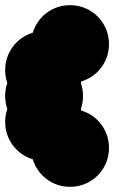

<svg xmlns="http://www.w3.org/2000/svg" viewBox="-70 -620 440 740"><path d="M50 -50Q50 -91 70 -125.5Q90 -160 124.5 -180Q159 -200 200 -200Q241 -200 275.5 -180Q310 -160 330 -125.5Q350 -91 350 -50Q350 -9 330 25.5Q310 60 275.5 80Q241 100 200 100Q159 100 124.5 80Q90 60 70 25.5Q50 -9 50 -50ZM-50 -150Q-50 -191 -30 -225.5Q-10 -260 24.5 -280Q59 -300 100 -300Q141 -300 175.5 -280Q210 -260 230 -225.5Q250 -191 250 -150Q250 -109 230 -74.5Q210 -40 175.5 -20Q141 0 100 0Q59 0 24.5 -20Q-10 -40 -30 -74.5Q-50 -109 -50 -150ZM50 -450Q50 -491 70 -525.5Q90 -560 124.5 -580Q159 -600 200 -600Q241 -600 275.5 -580Q310 -560 330 -525.5Q350 -491 350 -450Q350 -409 330 -374.5Q310 -340 275.5 -320Q241 -300 200 -300Q159 -300 124.5 -320Q90 -340 70 -374.5Q50 -409 50 -450ZM-50 -250Q-50 -291 -30 -325.5Q-10 -360 24.5 -380Q59 -400 100 -400Q141 -400 175.5 -380Q210 -360 230 -325.5Q250 -291 250 -250Q250 -209 230 -174.5Q210 -140 175.5 -120Q141 -100 100 -100Q59 -100 24.5 -120Q-10 -140 -30 -174.5Q-50 -209 -50 -250ZM-50 -350Q-50 -391 -30 -425.5Q-10 -460 24.5 -480Q59 -500 100 -500Q141 -500 175.5 -480Q210 -460 230 -425.5Q250 -391 250 -350Q250 -309 230 -274.5Q210 -240 175.5 -220Q141 -200 100 -200Q59 -200 24.5 -220Q-10 -240 -30 -274.5Q-50 -309 -50 -350Z"/></svg>

Font: TINY 5x3
Style: Regular
Weight: 400
Designer: Jack Halten Fahnestock
Foundry: Velvetyne Type Foundry
Version: Version 1.002